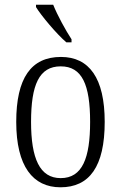

<svg xmlns="http://www.w3.org/2000/svg" viewBox="-20 -786 514 816"><path d="M262 -606H284V-619C259 -657 224 -721 206 -766H133V-756C154 -721 220 -642 262 -606ZM237 10C360 10 425 -78 425 -268C425 -454 359 -544 239 -544C112 -544 49 -454 49 -268C49 -79 120 10 237 10ZM238 -29C149 -29 112 -112 112 -268C112 -425 146 -504 238 -504C329 -504 363 -426 363 -268C363 -114 330 -29 238 -29Z"/></svg>

Font: Noto Serif Devanagari Condensed Light
Style: Regular
Weight: 300
Width: 3
Designer: Universal Thirst, Indian Type Foundry and the Monotype Design Team
Foundry: Monotype Imaging Inc.
Version: Version 2.004